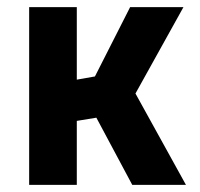

<svg xmlns="http://www.w3.org/2000/svg" viewBox="-20 -520 563 540"><path d="M196 -296 247 -305 346 -500H496L361 -257L503 0H352L251 -189L196 -180V0H62V-500H196Z"/></svg>

Font: Titillium Web[RUS by Daymarius]
Style: Bold
Weight: 700
Designer: Cyrillization by Daymarius
Foundry: Cyrillization by Daymarius
Version: Version 1.002 September 11, 2018